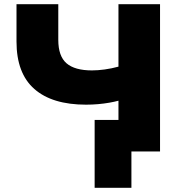

<svg xmlns="http://www.w3.org/2000/svg" viewBox="-20 -725 882 919"><path d="M609 174H433V-151H672V0H609ZM547 0V-243Q529 -238 503.5 -233.5Q478 -229 449.5 -226.5Q421 -224 392 -224Q230 -224 144.5 -299Q59 -374 59 -526V-705H259V-534Q259 -456 298.5 -422Q338 -388 420 -388Q448 -388 481 -392.5Q514 -397 547 -406V-705H746V0Z"/></svg>

Font: Nunito Sans 10pt SemiExpanded Black
Style: Regular
Weight: 900
Width: 6
Designer: Vernon Adams
Foundry: Vernon Adams
Version: Version 3.101;gftools[0.9.27]